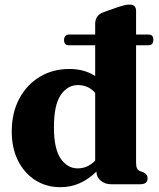

<svg xmlns="http://www.w3.org/2000/svg" viewBox="-20 -784 678 817"><path d="M252.5 -614.5Q252.5 -624.5 258.5 -630.8Q264.5 -637 272.5 -637H385V-682.5Q385 -719.5 421.5 -732.5L481 -753.5Q498.5 -759 508.8 -761.8Q519 -764.5 531.5 -764.5Q559 -764.5 559 -737.5V-637H612Q632.5 -637 632.5 -614.5Q632.5 -591.5 612 -591.5H559V-93.5Q559 -76 562.8 -68.2Q566.5 -60.5 574.5 -56.5L589 -51.5Q608 -43 608 -25Q608 0 576.5 0H452.5Q427 0 408.8 -15Q390.5 -30 390.5 -53V-54Q358 -22 320 -4.8Q282 12.5 237 12.5Q177 12.5 130.2 -17.2Q83.5 -47 56.8 -100.2Q30 -153.5 30 -224Q30 -304.5 62.2 -364.5Q94.5 -424.5 149.8 -457.5Q205 -490.5 275 -490.5Q339.5 -490.5 385 -460.5V-591.5H271.5Q252.5 -591.5 252.5 -614.5ZM209.5 -242.5Q209.5 -151 238.2 -109.2Q267 -67.5 310.5 -67.5Q353 -67.5 385 -100.5V-389Q369.5 -406.5 351 -414.2Q332.5 -422 312 -422Q267 -422 238.2 -379.5Q209.5 -337 209.5 -242.5Z"/></svg>

Font: Fraunces 9pt
Style: Bold
Weight: 700
Version: Version 1.000;[b76b70a41]